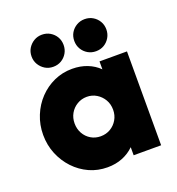

<svg xmlns="http://www.w3.org/2000/svg" viewBox="-117 -715 756 821"><g transform="rotate(-20 260.5 -304.5)"><path d="M234.7 10.4Q190.3 10.4 152.1 -6.9Q113.9 -24.3 84.7 -55.2Q55.6 -86.1 38.9 -126.7Q22.2 -167.4 22.2 -213.9Q22.2 -259.7 38.9 -300.7Q55.6 -341.7 84.7 -372.2Q113.9 -402.8 152.1 -420.1Q190.3 -437.5 234.7 -437.5Q272.2 -437.5 303.1 -425.3Q334 -413.2 356.2 -391V-427.1H481.2V0H356.2V-36.8Q334 -14.6 303.1 -2.1Q272.2 10.4 234.7 10.4ZM252.1 -124.3Q277.1 -124.3 296.9 -136.1Q316.7 -147.9 328.5 -168.1Q340.3 -188.2 340.3 -213.2Q340.3 -238.9 328.5 -259Q316.7 -279.2 296.9 -291.3Q277.1 -303.5 252.8 -303.5Q228.5 -303.5 208.3 -291.3Q188.2 -279.2 176.7 -259Q165.3 -238.9 165.3 -213.9Q165.3 -188.9 176.7 -168.4Q188.2 -147.9 208 -136.1Q227.8 -124.3 252.1 -124.3ZM163.2 -472.9Q143.1 -472.9 126.7 -482.6Q110.4 -492.4 100.3 -509Q90.3 -525.7 90.3 -545.8Q90.3 -566.7 100.3 -583Q110.4 -599.3 126.7 -609Q143.1 -618.8 163.2 -618.8Q184 -618.8 200.3 -609Q216.7 -599.3 226.4 -583Q236.1 -566.7 236.1 -545.8Q236.1 -525.7 226.4 -509Q216.7 -492.4 200.3 -482.6Q184 -472.9 163.2 -472.9ZM357.6 -472.9Q337.5 -472.9 320.8 -482.6Q304.2 -492.4 294.4 -509Q284.7 -525.7 284.7 -545.8Q284.7 -566.7 294.4 -583Q304.2 -599.3 320.8 -609Q337.5 -618.8 357.6 -618.8Q378.5 -618.8 394.8 -609Q411.1 -599.3 420.8 -583Q430.6 -566.7 430.6 -545.8Q430.6 -525.7 420.8 -509Q411.1 -492.4 394.8 -482.6Q378.5 -472.9 357.6 -472.9Z"/></g></svg>

Font: Afacad Flux ExtraBold
Style: Regular
Weight: 800
Designer: Kristian Moeller
Foundry: Dicotype
Version: Version 1.100